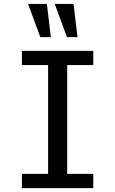

<svg xmlns="http://www.w3.org/2000/svg" viewBox="-20 -968 593 988"><path d="M92.8 -73.2H227.5V-633.3H92.8V-706.1H460V-633.3H325.7V-73.2H460V0H92.8ZM324.7 -776.9 261.7 -947.8H358.4L378.9 -776.9ZM187.5 -776.9 124.5 -947.8H221.2L241.7 -776.9Z"/></svg>

Font: Monda
Style: Regular
Weight: 400
Designer: Vernon Adams
Foundry: Vernon Adams
Version: Version 2.100; ttfautohint (v1.8.3)